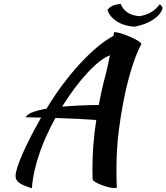

<svg xmlns="http://www.w3.org/2000/svg" viewBox="-20 -903 866 999"><path d="M146 76.2Q98.1 62 79.6 48.1Q61 34.2 61 13.2Q61 -19 96.4 -100.6Q131.8 -182.1 193.8 -291Q125.5 -293 113.8 -293Q124.5 -319.8 222.2 -337.9Q300.8 -467.8 394.8 -570.1Q488.8 -672.4 570.8 -716.8Q571.3 -720.2 571.8 -724.6Q572.3 -729 572.8 -731.7Q573.2 -734.4 573.2 -735.8Q601.1 -735.8 656.5 -711.7Q711.9 -687.5 715.8 -673.8Q681.6 -613.3 649.9 -495.8Q618.2 -378.4 598.1 -224.1Q585.9 -128.9 585.9 -19Q585.9 41 587.9 74.2Q585 75.2 576.2 75.2Q548.3 75.2 507.6 59.3Q466.8 43.5 461.9 30.8Q460.9 13.7 460.9 -21Q460.9 -151.9 481 -278.8Q417 -283.7 268.1 -289.1Q214.4 -190.4 187 -109.9Q151.9 -9.3 146 76.2ZM532.2 -524.9Q541.5 -561 551.8 -615.2Q502 -596.7 434.1 -523.2Q366.2 -449.7 303.2 -348.1Q387.2 -355.5 494.1 -356.9Q506.8 -429.7 532.2 -524.9ZM680.2 -764.2Q650.4 -766.1 623.5 -774.7Q596.7 -783.2 572.3 -803.2Q547.9 -823.2 539.1 -852.1Q552.2 -866.7 566.7 -873.3Q581.1 -879.9 607.9 -882.8Q631.3 -824.2 706.1 -818.8Q774.4 -829.6 810.1 -879.9Q820.8 -877 826.2 -860.8Q816.4 -827.1 777.1 -801Q737.8 -774.9 680.2 -764.2Z"/></svg>

Font: Kaushan Script
Style: Regular
Weight: 400
Designer: Pablo Impallari
Foundry: Pablo Impallari
Version: Version 1.002